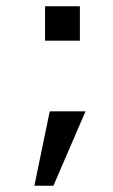

<svg xmlns="http://www.w3.org/2000/svg" viewBox="-20 -486 362 616"><path d="M124.5 -355.5V-465.8H236.3V-355.5ZM90.3 109.9 139.6 -128.9H254.4L151.4 109.9Z"/></svg>

Font: HK Grotesk Medium
Style: Regular
Weight: 500
Designer: Alfredo Marco Pradil and Stefan Peev
Foundry: Hanken Design Co.
Version: Version 1.045;PS 001.045;hotconv 1.0.88;makeotf.lib2.5.64775